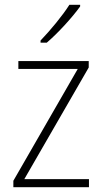

<svg xmlns="http://www.w3.org/2000/svg" viewBox="-20 -785 429 805"><path d="M316 -758V-765H271C242 -719 192 -659 150 -615V-606H176C223 -646 284 -713 316 -758ZM353 0V-34H82L352 -502V-529H57V-496H306L36 -27V0Z"/></svg>

Font: Noto Sans Thai SemCond ExtLt
Style: Regular
Weight: 200
Width: 4
Designer: Monotype Design Team
Foundry: Monotype Imaging Inc.
Version: Version 2.002